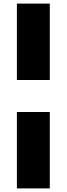

<svg xmlns="http://www.w3.org/2000/svg" viewBox="-20 -828 371 1068"><path d="M74 -205H257V220H74ZM74 -808H257V-383H74Z"/></svg>

Font: Encode Sans Normal
Style: ExtraBold
Weight: 800
Designer: Pablo Impallari, Andres Torresi
Foundry: Pablo Impallari, Andres Torresi
Version: Version 1.000; ttfautohint (v1.00) -l 8 -r 50 -G 200 -x 14 -